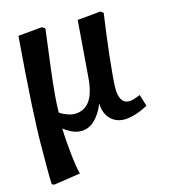

<svg xmlns="http://www.w3.org/2000/svg" viewBox="-111 -608 818 926"><g transform="rotate(-15 297.5 -144.5)"><path d="M45 230 34 225Q32 187 32.5 143Q33 99 33 24Q33 -41 40.5 -175Q48 -309 64 -508L184 -519L199 -509Q184 -395 174.5 -317.5Q165 -240 160.5 -188Q156 -136 156 -100Q170 -90 191.5 -82Q213 -74 229 -74Q277 -74 304.5 -111Q332 -148 338 -228L360 -508L476 -519L490 -509Q483 -462 476 -407Q469 -352 463 -299Q457 -246 453.5 -204Q450 -162 450 -141Q450 -106 462 -85.5Q474 -65 500 -65Q511 -65 526 -70Q541 -75 555 -81L573 -23Q546 -7 513 3.5Q480 14 456 14Q411 14 384 -15Q357 -44 356 -90H355Q337 -44 307 -15Q277 14 239 14Q215 14 192 3Q169 -8 154 -21H153Q153 4 155.5 37Q158 70 161.5 104Q165 138 169.5 166.5Q174 195 179 210Z"/></g></svg>

Font: Literata 12pt SemiBold
Style: Italic
Weight: 600
Italic angle: -2°
Designer: Latin by Veronika Burian and Jose Scaglione. Greek by Irene Vlachou. Cyrillic by Vera Evstafieva
Foundry: TypeTogether
Version: Version 3.002